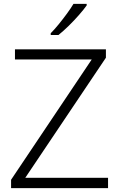

<svg xmlns="http://www.w3.org/2000/svg" viewBox="-20 -968 615 988"><path d="M536 0H37V-43L452 -662H57V-714H525V-671L110 -53H536ZM426 -940Q411 -919 386.5 -891Q362 -863 334 -835.5Q306 -808 281 -788H241V-797Q260 -816 282 -843Q304 -870 324.5 -898Q345 -926 358 -948H426Z"/></svg>

Font: Noto Sans Canadian Aboriginal Light
Style: Regular
Weight: 300
Designer: Monotype Design Team, Typotheque's Kevin King
Foundry: Monotype Imaging Inc.
Version: Version 2.004; ttfautohint (v1.8.4.7-5d5b)